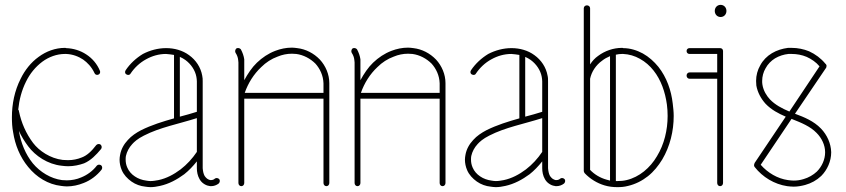

<svg xmlns="http://www.w3.org/2000/svg" viewBox="-20 -768 3479 790"><path d="M324 -15C353 -26 379 -46 398 -70C402 -76 401 -84 396 -88C390 -92 382 -91 378 -86C362 -65 339 -48 314 -38C296 -30 275 -26 255 -26C248 -26 242 -27 235 -27C189 -33 145 -60 115 -96C85 -133 66 -180 58 -228V-229C68 -207 81 -186 96 -166C125 -127 176 -92 234 -86C243 -85 251 -84 260 -84C284 -84 306 -89 326 -96C354 -108 375 -130 396 -155C400 -161 399 -168 394 -173C388 -177 381 -176 376 -171C357 -146 338 -128 316 -120C299 -113 280 -109 260 -109C253 -109 245 -110 238 -110C187 -116 141 -147 116 -180C87 -219 68 -262 58 -310C58 -313 57 -315 55 -317C59 -357 69 -396 87 -432C103 -465 126 -493 154 -514C181 -534 214 -546 247 -546C248 -546 250 -546 252 -546C280 -545 304 -535 322 -523C339 -511 357 -493 369 -467C371 -461 379 -458 385 -461C391 -463 394 -471 391 -477C380 -504 360 -528 335 -544C311 -560 282 -569 252 -570C250 -571 249 -571 247 -571C208 -571 170 -557 139 -534C107 -511 82 -479 65 -444C40 -395 29 -340 29 -286C29 -265 30 -244 34 -224C42 -172 62 -122 96 -81C130 -39 178 -9 232 -3C240 -2 247 -1 255 -1C278 -1 302 -6 324 -15Z M572 -210C638 -244 715 -258 790 -282V-143C771 -115 749 -91 723 -71C695 -50 665 -34 632 -27C621 -25 610 -23 599 -23C593 -23 587 -24 581 -25C565 -27 548 -33 535 -42C521 -51 510 -64 504 -78C499 -89 497 -100 497 -111C497 -116 497 -121 498 -126C502 -144 511 -161 524 -175C532 -184 546 -197 572 -210ZM568 -546C540 -529 515 -506 497 -479C493 -473 494 -465 500 -462C506 -458 514 -459 517 -465C533 -489 555 -510 581 -524C606 -538 634 -546 663 -546C674 -545 685 -544 696 -542V-281C650 -268 604 -254 560 -232C541 -222 521 -209 506 -192C490 -175 478 -154 474 -130C473 -124 472 -118 472 -111C472 -97 475 -82 481 -68C489 -49 504 -33 521 -21C538 -9 558 -2 578 0C585 1 592 2 599 2C612 2 625 0 638 -3C675 -11 708 -29 738 -51C757 -66 774 -84 790 -104V-78V-77V-76C790 -61 793 -45 801 -31C805 -24 810 -18 817 -13C824 -8 832 -4 841 -3C843 -2 846 -2 848 -2C860 -2 871 -6 880 -13C885 -18 886 -26 882 -31C877 -36 869 -37 864 -33C860 -29 854 -27 848 -27C847 -27 846 -27 845 -27C841 -28 836 -30 832 -33C828 -36 825 -40 822 -44C817 -53 815 -64 814 -76V-77V-78V-433C814 -441 814 -449 812 -457C806 -491 786 -521 758 -541C731 -561 697 -570 664 -570H663C630 -570 597 -561 568 -546ZM720 -534C729 -530 736 -526 743 -521C766 -504 783 -479 788 -452C789 -446 790 -439 790 -433V-308C767 -301 744 -294 720 -288Z M961 -511V-15C961 -8 966 -2 973 -2C980 -2 985 -8 985 -15V-362H1311V-15C1311 -8 1316 -2 1323 -2C1330 -2 1335 -8 1335 -15V-426C1335 -462 1320 -497 1296 -523C1271 -549 1238 -566 1203 -570C1195 -571 1188 -572 1181 -572C1157 -572 1134 -567 1113 -559C1084 -548 1059 -531 1037 -510C1017 -491 999 -464 985 -438V-512C985 -517 985 -522 985 -524C983 -538 978 -552 971 -565C967 -570 959 -572 953 -569C948 -565 946 -557 949 -551C955 -542 959 -532 960 -521C960 -519 961 -515 961 -511ZM987 -386C1001 -426 1024 -463 1055 -492C1074 -511 1097 -526 1122 -535C1141 -543 1161 -547 1181 -547C1187 -547 1193 -546 1199 -546C1229 -542 1257 -527 1278 -506C1296 -486 1310 -458 1311 -425V-386Z M1439 -511V-15C1439 -8 1444 -2 1451 -2C1458 -2 1463 -8 1463 -15V-362H1789V-15C1789 -8 1794 -2 1801 -2C1808 -2 1813 -8 1813 -15V-426C1813 -462 1798 -497 1774 -523C1749 -549 1716 -566 1681 -570C1673 -571 1666 -572 1659 -572C1635 -572 1612 -567 1591 -559C1562 -548 1537 -531 1515 -510C1495 -491 1477 -464 1463 -438V-512C1463 -517 1463 -522 1463 -524C1461 -538 1456 -552 1449 -565C1445 -570 1437 -572 1431 -569C1426 -565 1424 -557 1427 -551C1433 -542 1437 -532 1438 -521C1438 -519 1439 -515 1439 -511ZM1465 -386C1479 -426 1502 -463 1533 -492C1552 -511 1575 -526 1600 -535C1619 -543 1639 -547 1659 -547C1665 -547 1671 -546 1677 -546C1707 -542 1735 -527 1756 -506C1774 -486 1788 -458 1789 -425V-386Z M1993 -210C2059 -244 2136 -258 2211 -282V-143C2192 -115 2170 -91 2144 -71C2116 -50 2086 -34 2053 -27C2042 -25 2031 -23 2020 -23C2014 -23 2008 -24 2002 -25C1986 -27 1969 -33 1956 -42C1942 -51 1931 -64 1925 -78C1920 -89 1918 -100 1918 -111C1918 -116 1918 -121 1919 -126C1923 -144 1932 -161 1945 -175C1953 -184 1967 -197 1993 -210ZM1989 -546C1961 -529 1936 -506 1918 -479C1914 -473 1915 -465 1921 -462C1927 -458 1935 -459 1938 -465C1954 -489 1976 -510 2002 -524C2027 -538 2055 -546 2084 -546C2095 -545 2106 -544 2117 -542V-281C2071 -268 2025 -254 1981 -232C1962 -222 1942 -209 1927 -192C1911 -175 1899 -154 1895 -130C1894 -124 1893 -118 1893 -111C1893 -97 1896 -82 1902 -68C1910 -49 1925 -33 1942 -21C1959 -9 1979 -2 1999 0C2006 1 2013 2 2020 2C2033 2 2046 0 2059 -3C2096 -11 2129 -29 2159 -51C2178 -66 2195 -84 2211 -104V-78V-77V-76C2211 -61 2214 -45 2222 -31C2226 -24 2231 -18 2238 -13C2245 -8 2253 -4 2262 -3C2264 -2 2267 -2 2269 -2C2281 -2 2292 -6 2301 -13C2306 -18 2307 -26 2303 -31C2298 -36 2290 -37 2285 -33C2281 -29 2275 -27 2269 -27C2268 -27 2267 -27 2266 -27C2262 -28 2257 -30 2253 -33C2249 -36 2246 -40 2243 -44C2238 -53 2236 -64 2235 -76V-77V-78V-433C2235 -441 2235 -449 2233 -457C2227 -491 2207 -521 2179 -541C2152 -561 2118 -570 2085 -570H2084C2051 -570 2018 -561 1989 -546ZM2141 -534C2150 -530 2157 -526 2164 -521C2187 -504 2204 -479 2209 -452C2210 -446 2211 -439 2211 -433V-308C2188 -301 2165 -294 2141 -288Z M2408 -69V-444C2414 -473 2432 -500 2457 -518C2467 -526 2478 -532 2490 -537V-25C2485 -26 2480 -28 2475 -29C2450 -36 2426 -50 2408 -69ZM2408 -503V-734C2408 -741 2402 -746 2395 -746C2388 -746 2382 -741 2382 -734V-64C2382 -61 2384 -58 2386 -55C2408 -32 2437 -14 2468 -5C2485 0 2502 2 2520 2C2535 2 2549 1 2564 -3C2594 -10 2622 -24 2646 -43C2670 -62 2689 -86 2705 -112C2737 -166 2752 -229 2752 -291C2752 -308 2750 -325 2748 -342C2742 -396 2723 -450 2689 -493C2671 -515 2650 -534 2625 -548C2601 -561 2573 -570 2544 -570C2543 -571 2541 -571 2539 -571C2504 -571 2469 -559 2441 -538C2428 -529 2417 -517 2408 -503ZM2514 -543C2523 -545 2531 -546 2539 -546C2541 -546 2542 -546 2544 -546C2568 -545 2592 -538 2613 -526C2635 -514 2654 -497 2669 -478C2700 -439 2717 -389 2724 -338C2726 -323 2727 -307 2727 -291C2727 -233 2713 -174 2683 -125C2669 -101 2651 -80 2630 -63C2609 -46 2584 -33 2558 -27C2546 -24 2533 -23 2520 -23C2518 -23 2516 -23 2514 -23Z M2943 -570H2817C2810 -570 2805 -565 2805 -558C2805 -551 2810 -546 2817 -546H2931V-470H2817C2810 -470 2805 -464 2805 -457C2805 -450 2810 -444 2817 -444H2931V-15C2931 -8 2936 -2 2943 -2C2950 -2 2955 -8 2955 -15V-558C2955 -565 2950 -570 2943 -570ZM2945 -748C2931 -748 2921 -737 2921 -723C2921 -709 2931 -698 2945 -698C2959 -698 2969 -709 2969 -723C2969 -737 2959 -748 2945 -748Z M3299 -534C3319 -525 3338 -512 3352 -495L3228 -309C3197 -322 3169 -337 3148 -359C3135 -373 3121 -394 3117 -420C3116 -425 3116 -430 3116 -435C3116 -453 3121 -472 3130 -487C3139 -504 3153 -518 3169 -528C3186 -538 3205 -544 3224 -546C3229 -546 3234 -546 3238 -546C3259 -546 3280 -542 3299 -534ZM3237 -279 3239 -278C3277 -263 3314 -248 3340 -221C3361 -200 3375 -171 3375 -142V-141C3375 -112 3362 -83 3341 -62C3326 -48 3307 -37 3286 -31C3273 -27 3260 -25 3246 -25C3238 -25 3230 -26 3222 -27C3179 -33 3139 -57 3110 -90ZM3377 -486C3380 -489 3381 -494 3381 -498C3381 -498 3381 -498 3381 -498C3380 -501 3379 -504 3376 -506C3358 -528 3335 -545 3309 -557C3287 -566 3262 -571 3238 -571C3233 -571 3227 -571 3222 -571C3199 -568 3176 -561 3156 -549C3136 -537 3119 -520 3108 -499C3097 -480 3091 -458 3091 -435C3091 -429 3092 -423 3092 -416C3097 -388 3111 -362 3130 -341C3154 -316 3183 -301 3213 -288L3086 -99C3085 -98 3084 -96 3084 -94C3082 -90 3082 -85 3085 -81C3118 -39 3166 -10 3219 -2C3228 -1 3237 0 3246 0C3262 0 3278 -3 3293 -7C3318 -14 3340 -26 3359 -44C3384 -69 3400 -105 3400 -141V-142C3399 -178 3383 -213 3358 -239C3328 -270 3289 -286 3251 -300Z"/></svg>

Font: LS
Style: LightAlt
Weight: 250
Designer: BSozoo
Foundry: BSozoo
Version: Version 001.000